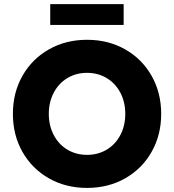

<svg xmlns="http://www.w3.org/2000/svg" viewBox="-20 -911 853 941"><path d="M43.2 -352.9Q43.2 -456.8 90.1 -539.4Q137 -622 219.7 -669Q302.4 -716 406.6 -716Q510.8 -716 593.5 -669Q676.2 -622 723.1 -539.2Q770 -456.4 770 -352.8Q770 -249.5 723.1 -166.8Q676.2 -84 593.5 -37Q510.8 10 406.6 10Q302.4 10 219.7 -37Q137 -84 90.1 -166.5Q43.2 -249.1 43.2 -352.9ZM594 -353Q594 -410.4 570 -456.4Q546 -502.4 503.1 -528.2Q460.1 -554 406.4 -554Q352.8 -554 310 -528.2Q267.2 -502.3 243.2 -456.3Q219.2 -410.4 219.2 -353Q219.2 -295.6 243.2 -249.6Q267.2 -203.6 310 -177.8Q352.9 -152 406.5 -152Q460.3 -152 503.3 -177.8Q546.2 -203.6 570.1 -249.6Q594 -295.6 594 -353ZM226.2 -890.8H586V-788.8H226.2Z"/></svg>

Font: Easer Grotesk Variable
Style: Regular
Weight: 400
Designer: Boardeaser, Bonnie Shaver-Troup, Thomas Jockin
Foundry: Lexend
Version: Version 1.001;Glyphs 3.1.2 (3151)